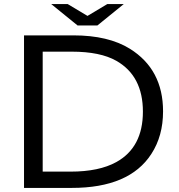

<svg xmlns="http://www.w3.org/2000/svg" viewBox="-20 -899 880 944"><path d="M361.3 -773.9 231.9 -878.9H313L410.2 -820.8L507.3 -878.9H588.4L459 -773.9ZM98.1 -725.1H340.8Q512.7 -725.1 618.7 -659.2Q781.7 -557.6 781.7 -351.6Q781.7 -230.5 724.1 -142.1Q616.2 24.9 333 24.9H98.1ZM189.9 -645V-55.2H327.1Q466.8 -55.2 551.8 -102.1Q682.6 -174.3 682.6 -350.1Q682.6 -525.9 551.8 -600.1Q472.7 -645 333 -645Z"/></svg>

Font: FORM UDPGothic
Style: Regular
Weight: 400
Foundry: Pronama LLC
Version: Version 1.05101